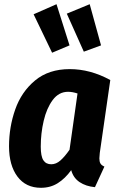

<svg xmlns="http://www.w3.org/2000/svg" viewBox="-20 -877 562 914"><path d="M505 -496 455 -149Q453 -129 453 -123Q453 -108 458 -99Q463 -90 477 -84L432 14Q389 10 359 -10Q329 -30 319 -67Q290 -27 255 -5Q220 17 175 17Q103 17 63 -36.5Q23 -90 23 -181Q23 -272 52.5 -356Q82 -440 147 -494Q212 -548 312 -548Q410 -548 505 -496ZM174 -179Q174 -133 186.5 -114Q199 -95 224 -95Q247 -95 267.5 -113Q288 -131 311 -164L349 -432Q325 -440 304 -440Q260 -440 231 -401Q202 -362 188 -302Q174 -242 174 -179ZM249 -857 311 -661 228 -626 140 -809ZM407 -857 461 -661 379 -631 298 -812Z"/></svg>

Font: Fira Sans Condensed
Style: Bold Italic
Weight: 700
Width: 3
Italic angle: -8°
Designer: Carrois Corporate & Edenspiekermann AG
Foundry: Carrois Corporate GbR & Edenspiekermann AG
Version: Version 4.203